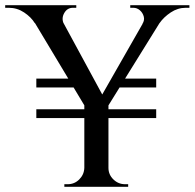

<svg xmlns="http://www.w3.org/2000/svg" viewBox="-37 -720 750 740"><path d="M171 -699 370 -332 294 -304 57 -699ZM381 -322V0H288V-322ZM553 -699H620L373 -301L332 -312ZM512 -628Q521 -642 517 -656.5Q513 -671 502 -680.5Q491 -690 477 -690Q477 -690 471 -690Q465 -690 465 -690V-700H693V-690H679Q648 -690 621 -672Q594 -654 578 -631ZM209 -628 97 -631Q83 -654 56 -672Q29 -690 -3 -690H-17V-700H257V-690Q257 -690 250.5 -690Q244 -690 244 -690Q222 -690 210.5 -669.5Q199 -649 209 -628ZM290 -73V0H211V-10Q211 -10 217 -10Q223 -10 224 -10Q250 -10 268.5 -28.5Q287 -47 288 -73ZM378 -73H381Q381 -47 400 -28.5Q419 -10 445 -10Q445 -10 451 -10Q457 -10 457 -10V0H378ZM103 -299H565V-265H103ZM103 -417H289V-383H103ZM406 -417H565V-383H406Z"/></svg>

Font: Cinzel Eorzea
Style: Regular
Weight: 500
Designer: Natanael Gama
Version: Version 2.000